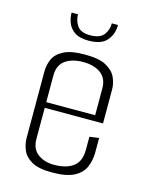

<svg xmlns="http://www.w3.org/2000/svg" viewBox="-99 -683 580 751"><g transform="rotate(15 191.5 -308.0)"><path d="M184 4Q130 4 102 -12Q74 -28 64 -52.5Q54 -77 54 -101V-370Q54 -395 64 -419Q74 -443 103.5 -459Q133 -475 191 -475Q248 -475 277 -459Q306 -443 317 -419Q328 -395 328 -370V-252L290 -250V-364Q290 -405 263 -425Q236 -445 191 -445Q147 -445 119.5 -425.5Q92 -406 92 -364V-108Q92 -66 119 -46.5Q146 -27 184 -27Q234 -27 262 -48Q290 -69 290 -116V-169L328 -174V-115Q328 -84 316.5 -56.5Q305 -29 274 -12.5Q243 4 184 4ZM62 -233V-256H328V-233ZM189 -531Q152 -531 132 -545Q112 -559 104.5 -579.5Q97 -600 97 -620H123Q123 -594 137.5 -573.5Q152 -553 189 -553Q229 -553 244.5 -573Q260 -593 260 -620H285Q285 -583 263 -557Q241 -531 189 -531Z"/></g></svg>

Font: Smooch Sans Thin Light
Style: Regular
Weight: 300
Version: Version 1.010